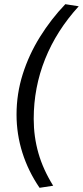

<svg xmlns="http://www.w3.org/2000/svg" viewBox="-20 -757 396 917"><path d="M356 -727Q250 -611 195.5 -475Q141 -339 141 -189Q141 -104 163.5 -25.5Q186 53 234 130L169 140Q115 61 87 -27.5Q59 -116 59 -210Q59 -309 88.5 -402.5Q118 -496 171 -581Q224 -666 292 -737Z"/></svg>

Font: Rosario
Style: Italic
Weight: 400
Italic angle: -8.05°
Designer: Hector Gatti
Foundry: Omnibus Type
Version: Version 1.201